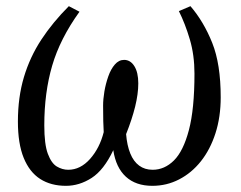

<svg xmlns="http://www.w3.org/2000/svg" viewBox="-20 -591 782 622"><path d="M193.5 11Q145 11 110.2 -11.2Q75.5 -33.5 56.8 -79.5Q38 -125.5 38 -197.5Q38 -276 57.5 -341.2Q77 -406.5 114 -462.8Q151 -519 203 -571L237.5 -553Q174.5 -465.5 149 -378.2Q123.5 -291 123.5 -185Q123.5 -123.5 135 -92.8Q146.5 -62 164.2 -51.5Q182 -41 201 -41Q240.5 -41 271.8 -76.2Q303 -111.5 316 -163Q315 -179.5 314.5 -199Q314 -218.5 314 -249Q314 -269.5 318.2 -294.8Q322.5 -320 330.8 -343.5Q339 -367 352 -382Q365 -397 382 -397Q402.5 -397 415.2 -376.8Q428 -356.5 428 -321Q428 -287 417.8 -245.5Q407.5 -204 388.5 -156.5Q391.5 -120 402 -94Q412.5 -68 430.8 -54.5Q449 -41 474.5 -41Q513 -41 543.5 -71.2Q574 -101.5 592 -169.8Q610 -238 610 -352.5Q610 -412.5 595 -463.2Q580 -514 559.5 -555L597 -571Q640 -521 667.5 -452.2Q695 -383.5 695 -276Q695 -212 678 -159.2Q661 -106.5 630.8 -68.5Q600.5 -30.5 560.2 -9.8Q520 11 473.5 11Q420 11 387.8 -18.5Q355.5 -48 347 -104.5Q316.5 -40 276.8 -14.5Q237 11 193.5 11Z"/></svg>

Font: Merriweather Light
Style: Italic
Weight: 300
Italic angle: -7.8°
Designer: Eben Sorkin
Foundry: Eben Sorkin
Version: Version 2.101